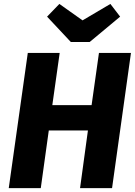

<svg xmlns="http://www.w3.org/2000/svg" viewBox="-20 -965 695 985"><path d="M189.2 0H24.9L122.6 -693.6H286.2L248.4 -425.7H449.9L487.7 -693.6H651.9L554.9 0H390.7L431.1 -295.7H230.3ZM403.5 -860.5 546.3 -944.8 596.3 -879.6 439.9 -749.4H343.4L221.5 -879.6L284.6 -944.8Z"/></svg>

Font: Fira Sans Variable
Style: Italic
Weight: 397
Italic angle: -8°
Designer: Carrois Corporate & Edenspiekermann AG
Foundry: Carrois Corporate GbR & Edenspiekermann AG
Version: Version 4.202